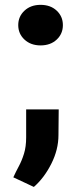

<svg xmlns="http://www.w3.org/2000/svg" viewBox="-20 -569 319 781"><path d="M54.2 -466.8Q54.2 -502 79.6 -525.6Q105 -549.3 145 -549.3Q185.5 -549.3 210.7 -525.6Q235.8 -502 235.8 -466.8Q235.8 -431.6 210.7 -408Q185.5 -384.3 145 -384.3Q105 -384.3 79.6 -408Q54.2 -431.6 54.2 -466.8ZM218.8 -124 217.8 -19.5Q217.8 39.6 188.7 97.2Q159.7 154.8 117.7 191.4L34.2 152.3Q44.4 129.9 56.6 107.2Q68.8 84.5 77.6 56.2Q86.4 27.8 86.4 -10.3V-124Z"/></svg>

Font: Roboto Condensed Black
Style: Regular
Weight: 900
Designer: Christian Robertson
Foundry: Google
Version: Version 3.008; 2023